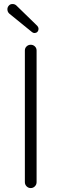

<svg xmlns="http://www.w3.org/2000/svg" viewBox="-20 -956 311 976"><path d="M106.4 -30.3V-699.2Q106.4 -711.9 115.2 -720.2Q124 -728.5 136.2 -728.5Q148.4 -728.5 157.2 -720.2Q166 -711.9 166 -699.2V-30.3Q166 -17.6 157.2 -8.8Q148.4 0 136.2 0Q124 0 115.2 -8.8Q106.4 -17.6 106.4 -30.3ZM170.9 -794.9Q166 -789.1 157.2 -788.1Q156.2 -788.1 155.3 -788.1Q148.4 -788.1 142.6 -793L27.3 -886.7Q17.6 -895.5 17.6 -909.2Q17.6 -918.9 24.4 -926.8Q31.2 -935.5 43 -935.5Q43 -935.5 43.9 -935.5Q54.7 -935.5 62.5 -928.7L169.9 -824.2Q175.8 -817.4 175.8 -808.6Q175.8 -800.8 170.9 -794.9Z"/></svg>

Font: irohamaru Light
Style: Regular
Weight: 200
Designer: [Source Han Sans]
Ryoko NISHIZUKA  (kana & ideographs); Paul D. Hunt (Latin, Greek & Cyrillic); Wenlong ZHANG  (bopomofo
Version: Version 1.01